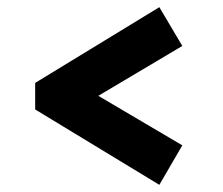

<svg xmlns="http://www.w3.org/2000/svg" viewBox="-20 -552 622 535"><path d="M424 -37 78 -247V-321L424 -532L488 -424L254 -285L488 -147Z"/></svg>

Font: Literata 12pt ExtraBold
Style: Regular
Weight: 800
Designer: Latin by Veronika Burian and Jose Scaglione. Greek by Irene Vlachou. Cyrillic by Vera Evstafieva.
Foundry: TypeTogether
Version: Version 3.002